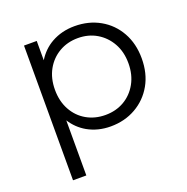

<svg xmlns="http://www.w3.org/2000/svg" viewBox="-129 -650 936 963"><g transform="rotate(-20 339.0 -168.0)"><path d="M264.5 -83.5Q309 -58 365 -58Q421 -58 465 -83.5Q509 -109 535 -155.5Q561 -202 561 -263Q561 -324 535 -370Q509 -416 465 -442Q421 -468 365 -468Q309 -468 264.5 -442Q220 -416 194.5 -370Q169 -324 169 -263Q169 -202 194.5 -155.5Q220 -109 264.5 -83.5ZM99 194V-525H167V-422Q198 -472 246 -499Q301 -530 370 -530Q445 -530 504.5 -496.5Q564 -463 598 -402.5Q632 -342 632 -263Q632 -183 598 -123Q564 -63 504.5 -29Q445 5 370 5Q302 5 247 -26Q200 -53 170 -100V194Z"/></g></svg>

Font: Modern
Style: Small
Weight: 400
Designer: Julieta Ulanovsky
Foundry: Julieta Ulanovsky
Version: Version 8.000